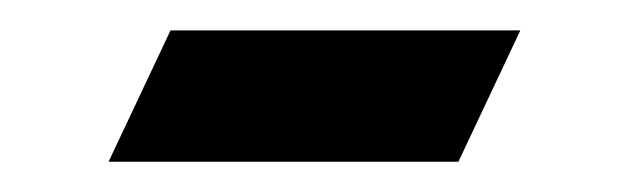

<svg xmlns="http://www.w3.org/2000/svg" viewBox="-20 -525 415 127"><path d="M51.8 -418 92.8 -504.9H324.2L283.2 -418Z"/></svg>

Font: Linux Libertine G
Style: Italic
Weight: 400
Italic angle: -12°
Designer: Philipp H. Poll
Foundry: Philipp H. Poll
Version: Version 5.1.3